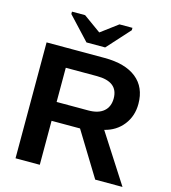

<svg xmlns="http://www.w3.org/2000/svg" viewBox="-128 -999 978 1101"><g transform="rotate(15 361.0 -448.0)"><path d="M702 0H540L380 -261H211V0H67V-688H411Q534 -688 600.5 -635Q667 -582 667 -483Q667 -411 626 -358.5Q585 -306 516 -289ZM522 -477Q522 -576 396 -576H211V-373H399Q459 -373 490.5 -400.5Q522 -428 522 -477ZM521 -882 399 -747H288L162 -882V-896H240L343 -822H345L444 -896H521Z"/></g></svg>

Font: Libra Sans
Style: Bold
Weight: 700
Foundry: Context Ltd
Version: Version 1.000